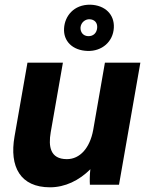

<svg xmlns="http://www.w3.org/2000/svg" viewBox="-20 -787 629 818"><path d="M193 11C257 11 317 -18 365 -66C362 -44 362 -15 363 0H487L578 -520H427L377 -233C363 -157 321 -109 265 -109C193 -109 186 -164 196 -223L248 -520H97L42 -206C19 -76 67 11 193 11ZM353 -570C414 -568 462 -609 465 -669C468 -725 428 -765 365 -767C293 -768 256 -717 253 -667C249 -612 289 -572 353 -570ZM355 -633C334 -634 322 -650 323 -670C325 -692 344 -706 362 -705C382 -704 396 -691 394 -668C392 -646 377 -632 355 -633Z"/></svg>

Font: Fixel Text 20240404
Style: Bold Italic
Weight: 700
Width: 4
Italic angle: -10°
Designer: AlfaBravo + MacPaw
Foundry: Kyrylo Tkachov, Marchela Mozhyna, Serhii Makarenko, Maria Weinstein, Zakhar Kryvoshyya
Version: Version 1.211;Glyphs 3.2 (3225)